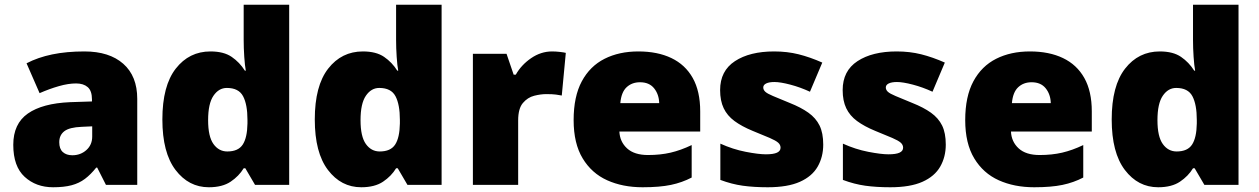

<svg xmlns="http://www.w3.org/2000/svg" viewBox="-20 -780 5311 810"><path d="M336 -563Q441 -563 500 -511Q559 -459 559 -363V0H427L390 -73H386Q363 -44 338.5 -25.5Q314 -7 282 1.5Q250 10 204 10Q132 10 84 -34Q36 -78 36 -169Q36 -258 97.5 -301Q159 -344 276 -349L368 -352V-360Q368 -397 350 -412.5Q332 -428 301 -428Q268 -428 228 -416.5Q188 -405 147 -387L92 -513Q140 -538 200.5 -550.5Q261 -563 336 -563ZM325 -245Q273 -243 251.5 -226.5Q230 -210 230 -180Q230 -152 245 -138.5Q260 -125 285 -125Q320 -125 344.5 -147Q369 -169 369 -204V-247Z M861 10Q776 10 720.5 -63Q665 -136 665 -276Q665 -418 721.5 -490.5Q778 -563 868 -563Q924 -563 957.5 -540Q991 -517 1013 -482H1017Q1013 -503 1010.5 -540Q1008 -577 1008 -612V-760H1200V0H1056L1015 -70H1008Q988 -37 953 -13.5Q918 10 861 10ZM939 -141Q985 -141 1004 -170Q1023 -199 1024 -259V-274Q1024 -339 1005.5 -374Q987 -409 937 -409Q903 -409 880.5 -376Q858 -343 858 -273Q858 -204 880.5 -172.5Q903 -141 939 -141Z M1504 10Q1419 10 1363.5 -63Q1308 -136 1308 -276Q1308 -418 1364.5 -490.5Q1421 -563 1511 -563Q1567 -563 1600.5 -540Q1634 -517 1656 -482H1660Q1656 -503 1653.5 -540Q1651 -577 1651 -612V-760H1843V0H1699L1658 -70H1651Q1631 -37 1596 -13.5Q1561 10 1504 10ZM1582 -141Q1628 -141 1647 -170Q1666 -199 1667 -259V-274Q1667 -339 1648.5 -374Q1630 -409 1580 -409Q1546 -409 1523.5 -376Q1501 -343 1501 -273Q1501 -204 1523.5 -172.5Q1546 -141 1582 -141Z M2309 -563Q2325 -563 2342 -561Q2359 -559 2367 -557L2350 -377Q2340 -379 2325.5 -381Q2311 -383 2285 -383Q2261 -383 2233.5 -376Q2206 -369 2186 -345.5Q2166 -322 2166 -272V0H1975V-553H2117L2147 -465H2156Q2179 -506 2220.5 -534.5Q2262 -563 2309 -563Z M2673 -563Q2754 -563 2812.5 -535Q2871 -507 2902.5 -451Q2934 -395 2934 -310V-225H2593Q2595 -182 2625.5 -154Q2656 -126 2714 -126Q2766 -126 2809 -136Q2852 -146 2898 -168V-31Q2858 -10 2810.5 0Q2763 10 2691 10Q2607 10 2541.5 -19.5Q2476 -49 2438 -112Q2400 -175 2400 -273Q2400 -373 2434.5 -437Q2469 -501 2530.5 -532Q2592 -563 2673 -563ZM2680 -433Q2646 -433 2623.5 -412Q2601 -391 2597 -345H2761Q2760 -382 2739.5 -407.5Q2719 -433 2680 -433Z M3453 -170Q3453 -118 3429.5 -77Q3406 -36 3354.5 -13Q3303 10 3219 10Q3160 10 3113.5 3.5Q3067 -3 3019 -21V-174Q3072 -150 3126 -139.5Q3180 -129 3211 -129Q3243 -129 3258 -136Q3273 -143 3273 -157Q3273 -169 3263 -178Q3253 -187 3227.5 -198Q3202 -209 3155 -228Q3109 -247 3078.5 -269.5Q3048 -292 3033 -323.5Q3018 -355 3018 -400Q3018 -481 3080.5 -522Q3143 -563 3246 -563Q3301 -563 3349 -551Q3397 -539 3449 -516L3397 -393Q3356 -412 3314 -423Q3272 -434 3247 -434Q3225 -434 3212.5 -428Q3200 -422 3200 -411Q3200 -401 3208.5 -393Q3217 -385 3241 -375Q3265 -365 3311 -346Q3359 -327 3390.5 -304.5Q3422 -282 3437.5 -250.5Q3453 -219 3453 -170Z M3970 -170Q3970 -118 3946.5 -77Q3923 -36 3871.5 -13Q3820 10 3736 10Q3677 10 3630.5 3.5Q3584 -3 3536 -21V-174Q3589 -150 3643 -139.5Q3697 -129 3728 -129Q3760 -129 3775 -136Q3790 -143 3790 -157Q3790 -169 3780 -178Q3770 -187 3744.5 -198Q3719 -209 3672 -228Q3626 -247 3595.5 -269.5Q3565 -292 3550 -323.5Q3535 -355 3535 -400Q3535 -481 3597.5 -522Q3660 -563 3763 -563Q3818 -563 3866 -551Q3914 -539 3966 -516L3914 -393Q3873 -412 3831 -423Q3789 -434 3764 -434Q3742 -434 3729.5 -428Q3717 -422 3717 -411Q3717 -401 3725.5 -393Q3734 -385 3758 -375Q3782 -365 3828 -346Q3876 -327 3907.5 -304.5Q3939 -282 3954.5 -250.5Q3970 -219 3970 -170Z M4325 -563Q4406 -563 4464.5 -535Q4523 -507 4554.5 -451Q4586 -395 4586 -310V-225H4245Q4247 -182 4277.5 -154Q4308 -126 4366 -126Q4418 -126 4461 -136Q4504 -146 4550 -168V-31Q4510 -10 4462.5 0Q4415 10 4343 10Q4259 10 4193.5 -19.5Q4128 -49 4090 -112Q4052 -175 4052 -273Q4052 -373 4086.5 -437Q4121 -501 4182.5 -532Q4244 -563 4325 -563ZM4332 -433Q4298 -433 4275.5 -412Q4253 -391 4249 -345H4413Q4412 -382 4391.5 -407.5Q4371 -433 4332 -433Z M4866 10Q4781 10 4725.5 -63Q4670 -136 4670 -276Q4670 -418 4726.5 -490.5Q4783 -563 4873 -563Q4929 -563 4962.5 -540Q4996 -517 5018 -482H5022Q5018 -503 5015.5 -540Q5013 -577 5013 -612V-760H5205V0H5061L5020 -70H5013Q4993 -37 4958 -13.5Q4923 10 4866 10ZM4944 -141Q4990 -141 5009 -170Q5028 -199 5029 -259V-274Q5029 -339 5010.5 -374Q4992 -409 4942 -409Q4908 -409 4885.5 -376Q4863 -343 4863 -273Q4863 -204 4885.5 -172.5Q4908 -141 4944 -141Z"/></svg>

Font: Noto Sans Cham Black
Style: Regular
Weight: 900
Version: Version 2.002